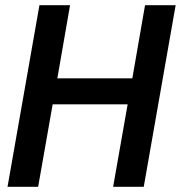

<svg xmlns="http://www.w3.org/2000/svg" viewBox="-20 -720 697 740"><path d="M132 -700H250L201 -418H490L539 -700H657L534 0H416L472 -318H183L127 0H9Z"/></svg>

Font: Niramit SemiBold
Style: Italic
Weight: 600
Italic angle: -10°
Designer: Katatrad Aksorn Co.,Ltd.
Foundry: Cadson Demak Co.,Ltd.
Version: Version 1.001; ttfautohint (v1.6)